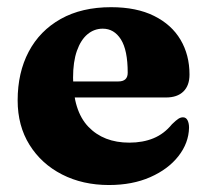

<svg xmlns="http://www.w3.org/2000/svg" viewBox="-20 -512 588 545"><path d="M517.9 -300.3Q517.9 -269.2 500.6 -252.3Q483.4 -235.3 450.9 -235.3H146.6V-280.8H315.8Q342.5 -280.8 342.5 -305.5Q342.5 -369.7 323.2 -400.2Q303.9 -430.6 271.7 -430.6Q247.3 -430.6 228.3 -414.7Q209.3 -398.8 198.3 -367.7Q187.4 -336.7 187.4 -291.5Q187.4 -197.7 230.6 -152.4Q273.9 -107.1 347 -107.1Q385.5 -107.1 415.6 -119.5Q445.8 -131.9 468.2 -159.4Q480 -170.9 486.4 -174.9Q492.9 -179 499.3 -179Q508.3 -179 512.5 -170.3Q516.7 -161.7 516.6 -149.3Q515.6 -106 486.5 -68.8Q457.4 -31.6 406.6 -9.2Q355.9 13.2 289.2 13.2Q214.7 13.2 156.1 -16.8Q97.5 -46.8 63.8 -100.8Q30.1 -154.8 30.1 -227.1Q30.1 -305.9 61.5 -365.3Q92.9 -424.8 152.4 -458.2Q211.9 -491.6 295.3 -491.6Q367.5 -491.6 417.2 -466.9Q466.9 -442.3 492.4 -399.2Q517.9 -356.1 517.9 -300.3Z"/></svg>

Font: Fraunces
Style: Regular
Weight: 900
Version: Version 1.000;[b76b70a41]